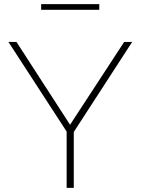

<svg xmlns="http://www.w3.org/2000/svg" viewBox="-20 -914 684 934"><path d="M180.2 -866.2V-894H462.9V-866.2ZM60.1 -710 320.8 -307.1 584 -710H623L338.9 -272V0H304.2V-273.9L21 -710Z"/></svg>

Font: Rawline ExtraLight
Style: Regular
Weight: 275
Designer: Matt McInerney, Pablo Impallari, Rodrigo Fuenzalida
Foundry: Matt McInerney, Pablo Impallari, Rodrigo Fuenzalida
Version: Version 4.020;PS 004.020;hotconv 1.0.88;makeotf.lib2.5.64775